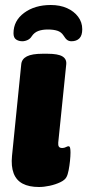

<svg xmlns="http://www.w3.org/2000/svg" viewBox="-20 -740 349 768"><path d="M136 8Q96 8 70.5 -5.5Q45 -19 34.5 -47Q24 -75 28 -116L65 -483Q67 -504 87.5 -514.5Q108 -525 150 -525H170Q212 -525 229.5 -514.5Q247 -504 245 -483L213 -170Q212 -159 215.5 -153.5Q219 -148 229 -148Q237 -148 243.5 -151.5Q250 -155 254 -155Q259 -155 260.5 -148Q262 -141 262 -130Q262 -116 260 -96.5Q258 -77 254.5 -59Q251 -41 246 -32Q240 -20 221 -11Q202 -2 179 3Q156 8 136 8ZM183 -720Q220 -720 248 -707.5Q276 -695 292.5 -673Q309 -651 309 -623Q309 -598 297.5 -586.5Q286 -575 266 -575Q256 -575 249 -580Q242 -585 234 -598Q225 -612 209.5 -617Q194 -622 171 -622Q149 -622 133 -616Q117 -610 107 -595Q101 -585 90.5 -580Q80 -575 69 -575Q55 -575 44.5 -582Q34 -589 34 -607Q34 -657 76.5 -688.5Q119 -720 183 -720Z"/></svg>

Font: Asap Black
Style: Italic
Weight: 900
Italic angle: -6°
Designer: Pablo Cosgaya
Foundry: Omnibus-Type
Version: Version 3.001